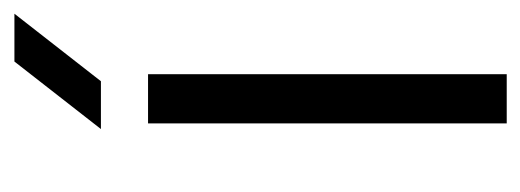

<svg xmlns="http://www.w3.org/2000/svg" viewBox="-254 -486 740 273"><g transform="rotate(-90 116.5 -350.0)"><path d="M77 0V-510H147V0ZM69 -577 165 -700H233L137 -577Z"/></g></svg>

Font: MuseoModerno Light
Style: Regular
Weight: 300
Designer: Pablo Cosgaya, Héctor Gatti, Marcela Romero, and the Authors of The MuseoModerno Project.
Foundry: Omnibus-Type Team
Version: Version 1.001